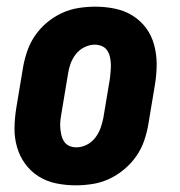

<svg xmlns="http://www.w3.org/2000/svg" viewBox="-20 -548 540 576"><path d="M207 8Q207 8 207 8Q207 8 207 8Q177 8 148 2Q119 -4 95.5 -19Q72 -34 55.5 -56.5Q39 -79 31 -107Q23 -135 23.5 -164.5Q24 -194 29 -225L49 -345Q53 -369 61.5 -394Q70 -419 85 -441Q100 -463 121 -480.5Q142 -498 166 -509Q190 -520 215.5 -524Q241 -528 266 -528Q266 -528 266 -528Q266 -528 266 -528Q296 -528 325 -522Q354 -516 378 -501Q402 -486 418.5 -463.5Q435 -441 442.5 -413Q450 -385 450 -355.5Q450 -326 445 -295L425 -175Q421 -151 412.5 -126Q404 -101 388.5 -79Q373 -57 352 -39.5Q331 -22 307 -11Q283 0 257.5 4Q232 8 207 8ZM209 -106Q225 -106 240 -113.5Q255 -121 265.5 -134.5Q276 -148 281.5 -163.5Q287 -179 290 -194L310 -314Q311 -325 312 -336Q313 -347 312.5 -357.5Q312 -368 309.5 -378.5Q307 -389 301 -397.5Q295 -406 285 -410Q275 -414 264 -414Q249 -414 233.5 -406.5Q218 -399 207.5 -385.5Q197 -372 191.5 -356.5Q186 -341 184 -326L164 -206Q162 -195 161 -184Q160 -173 161 -162.5Q162 -152 164.5 -141.5Q167 -131 173 -122.5Q179 -114 188.5 -110Q198 -106 209 -106Z"/></svg>

Font: Iosevka SS04 Heavy Oblique
Style: Regular
Weight: 900
Italic angle: -9°
Monospace: yes
Designer: Belleve Invis
Foundry: Belleve Invis
Version: Version 19.0.0; ttfautohint (v1.8.4)